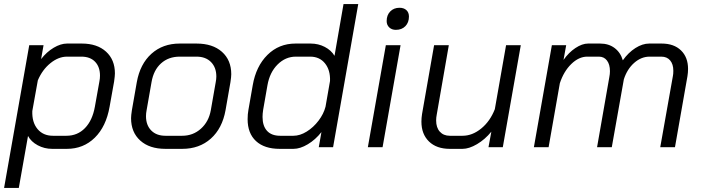

<svg xmlns="http://www.w3.org/2000/svg" viewBox="-23 -720 3435 939"><path d="M120 -499H190L178 -431Q205 -466 239.5 -486.5Q274 -507 305 -507H377Q452 -507 495.5 -467.5Q539 -428 539 -361Q539 -349 535 -321L513 -198Q496 -101 440.5 -46.5Q385 8 304 8H232Q194 8 161.5 -9.5Q129 -27 114 -55L69 199H-3ZM302 -56Q356 -56 392.5 -93.5Q429 -131 441 -198L463 -321Q466 -336 466 -350Q466 -393 442 -418Q418 -443 375 -443H305Q263 -443 223.5 -411Q184 -379 162 -327L135 -177Q133 -122 160.5 -89Q188 -56 236 -56Z M618 -142Q618 -155 622 -181L646 -318Q662 -407 717.5 -457Q773 -507 856 -507H938Q1017 -507 1062.5 -466.5Q1108 -426 1108 -357Q1108 -344 1104 -318L1080 -181Q1064 -92 1008 -42Q952 8 868 8H786Q708 8 663 -32.5Q618 -73 618 -142ZM868 -56Q921 -56 959.5 -90.5Q998 -125 1008 -181L1032 -318Q1035 -333 1035 -346Q1035 -390 1009 -416.5Q983 -443 938 -443H856Q801 -443 764.5 -410Q728 -377 718 -318L694 -181Q691 -166 691 -152Q691 -108 716.5 -82Q742 -56 786 -56Z M1188 -137Q1188 -162 1192 -183L1213 -303Q1229 -396 1285 -451.5Q1341 -507 1422 -507H1496Q1534 -507 1565.5 -490.5Q1597 -474 1613 -447L1657 -700H1729L1606 0H1536L1549 -74Q1520 -37 1482.5 -14.5Q1445 8 1412 8H1345Q1270 8 1229 -30Q1188 -68 1188 -137ZM1412 -56Q1444 -56 1477 -76.5Q1510 -97 1535 -130Q1560 -163 1569 -198L1591 -324Q1593 -377 1566.5 -410Q1540 -443 1494 -443H1424Q1373 -443 1334.5 -404.5Q1296 -366 1285 -303L1264 -183Q1261 -164 1261 -148Q1261 -104 1283 -80Q1305 -56 1347 -56Z M1868 -617Q1868 -646 1885.5 -664Q1903 -682 1931 -682Q1952 -682 1964.5 -670.5Q1977 -659 1977 -639Q1977 -610 1959.5 -592Q1942 -574 1913 -574Q1893 -574 1880.5 -586Q1868 -598 1868 -617ZM1864 -499H1936L1848 0H1776Z M2038 -125Q2038 -143 2041 -162L2100 -499H2172L2113 -160Q2110 -145 2110 -131Q2110 -96 2128 -76Q2146 -56 2177 -56H2239Q2287 -56 2330.5 -91.5Q2374 -127 2397 -186L2452 -499H2524L2436 0H2366L2380 -76Q2349 -38 2310 -15Q2271 8 2239 8H2177Q2112 8 2075 -28Q2038 -64 2038 -125Z M3342 -383Q3342 -365 3339 -347L3278 0H3206L3268 -349Q3270 -358 3270 -374Q3270 -406 3254.5 -424.5Q3239 -443 3211 -443H3154Q3113 -443 3078.5 -412.5Q3044 -382 3028 -332L2969 0H2897L2957 -343Q2960 -358 2960 -372Q2960 -405 2945.5 -424Q2931 -443 2906 -443H2849Q2808 -443 2771 -407Q2734 -371 2715 -313L2660 0H2588L2676 -499H2746L2733 -427Q2758 -463 2791 -485Q2824 -507 2853 -507H2912Q2954 -507 2983 -485Q3012 -463 3023 -425Q3050 -463 3084.5 -485Q3119 -507 3152 -507H3213Q3273 -507 3307.5 -473.5Q3342 -440 3342 -383Z"/></svg>

Font: Bai Jamjuree
Style: Italic
Weight: 400
Italic angle: -10°
Version: Version 1.000; ttfautohint (v1.6)